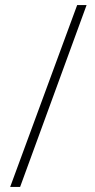

<svg xmlns="http://www.w3.org/2000/svg" viewBox="-20 -734 375 754"><path d="M320 -714 59 0H20L283 -714Z"/></svg>

Font: Noto Sans Lao Condensed ExtraLight
Style: Regular
Weight: 200
Width: 3
Designer: Monotype Design Team
Foundry: Monotype Imaging Inc.
Version: Version 2.003; ttfautohint (v1.8.4.7-5d5b)